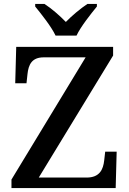

<svg xmlns="http://www.w3.org/2000/svg" viewBox="-20 -951 652 971"><path d="M261 -771H367C388 -816 439 -880 470 -918V-931H422C387 -908 343 -871 313 -840C283 -871 241 -908 205 -931H158V-918C189 -880 240 -816 261 -771ZM38 0H565L570 -184H512L507 -140C502 -94 484 -53 418 -53H176L552 -670V-714H62L57 -530H114L119 -576C124 -624 141 -661 201 -661H413L38 -43Z"/></svg>

Font: Noto Serif Thai Medium
Style: Regular
Weight: 500
Designer: Monotype Design Team
Foundry: Monotype Imaging Inc.
Version: Version 1.901;PS 001.901;hotconv 1.0.88;makeotf.lib2.5.64775